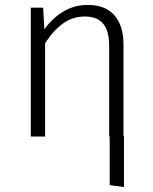

<svg xmlns="http://www.w3.org/2000/svg" viewBox="-20 -554 622 779"><path d="M483 -1V205L425 197V0H423V-366Q423 -429 398.5 -458Q374 -487 325 -487Q275 -487 236 -459Q197 -431 163 -379V0H105V-523H155L160 -435Q193 -481 237.5 -507.5Q282 -534 336 -534Q407 -534 444 -492Q481 -450 481 -374V-1Z"/></svg>

Font: Fira Sans Light
Style: Regular
Weight: 300
Designer: bBox Type GmbH & Carrois Corporate GbR & Edenspiekermann AG
Foundry: bBox Type GmbH & Carrois Corporate GbR & Edenspiekermann AG
Version: Version 4.301